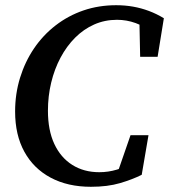

<svg xmlns="http://www.w3.org/2000/svg" viewBox="-20 -700 649 737"><path d="M329 17Q240 17 174.5 -18Q109 -53 73.5 -117.5Q38 -182 38 -272Q38 -340 57 -401.5Q76 -463 110.5 -514Q145 -565 193.5 -602.5Q242 -640 300.5 -660Q359 -680 426 -680Q460 -680 491 -674.5Q522 -669 551.5 -658Q581 -647 609 -630L585 -482H518L515 -626L562 -576Q535 -599 500.5 -611.5Q466 -624 429 -624Q382 -624 341.5 -606Q301 -588 268.5 -555.5Q236 -523 212.5 -479Q189 -435 176.5 -383Q164 -331 164 -275Q164 -200 188.5 -147.5Q213 -95 257.5 -67Q302 -39 361 -39Q396 -39 429 -49Q462 -59 493 -75L428 -28L481 -181H550L524 -29Q488 -11 440.5 3Q393 17 329 17Z"/></svg>

Font: Source Serif 4 18pt SemiBold
Style: Italic
Weight: 600
Italic angle: -12°
Designer: Frank Grießhammer
Foundry: Adobe Systems Incorporated
Version: Version 4.004;hotconv 1.0.116;makeotfexe 2.5.65601